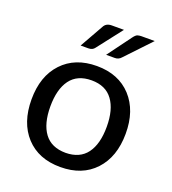

<svg xmlns="http://www.w3.org/2000/svg" viewBox="-134 -827 835 933"><g transform="rotate(20 284.0 -360.0)"><path d="M284.2 -66.9Q357.4 -67.4 393.6 -116.2Q429.7 -165 429.7 -253.9Q429.7 -342.8 393.6 -391.6Q357.4 -441.4 284.2 -441.4Q210.9 -441.4 174.3 -392.1Q138.2 -342.8 138.2 -253.9Q138.2 -165 174.3 -116.2Q210.4 -67.4 284.2 -66.9ZM462.9 -444.3Q528.3 -373 527.8 -253.4Q527.3 -133.8 461.9 -63.5Q396.5 6.8 283.7 6.8Q170.9 6.8 105.5 -64Q40.5 -134.8 40.5 -254.9Q40.5 -375 106.4 -445.3Q172.4 -515.6 284.7 -515.6Q397 -515.6 462.9 -444.3ZM352.1 -582H307.1L396.5 -703.1Q409.2 -720.7 418.9 -723.1Q428.7 -725.6 437.5 -725.6H506.3L384.3 -596.7Q371.6 -582 352.1 -582ZM214.8 -582H175.3L243.7 -703.1Q254.9 -725.6 284.2 -725.6H347.2L247.1 -596.7Q236.8 -582 214.8 -582Z"/></g></svg>

Font: Lato-Medium
Style: Regular
Weight: 500
Designer: Lukasz Dziedzic
Foundry: tyPoland Lukasz Dziedzic
Version: Version 2.006; 2014-01-15